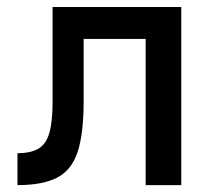

<svg xmlns="http://www.w3.org/2000/svg" viewBox="-20 -538 626 558"><path d="M30.8 0V-92.8Q69.8 -92.8 92 -106.2Q114.3 -119.6 123.5 -151.9Q132.8 -184.1 132.8 -241.2V-517.6H223.1V-244.6Q223.1 -150.4 205.8 -97.2Q188.5 -43.9 146.5 -22Q104.5 0 30.8 0ZM403.3 0V-517.6H506.8V0ZM158.2 -424.8V-517.6H488.8V-424.8Z"/></svg>

Font: Cascadia Mono PL
Style: Regular
Weight: 400
Monospace: yes
Designer: Aaron Bell
Foundry: Saja Typeworks
Version: Version 2102.003